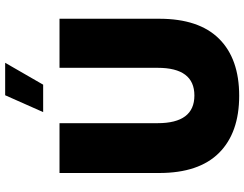

<svg xmlns="http://www.w3.org/2000/svg" viewBox="-124 -832 970 763"><g transform="rotate(-90 361.5 -451.0)"><path d="M55 -304V-700H253V-310Q253 -164 363 -164Q473 -164 473 -310V-700H668V-304Q668 -146 588.5 -66Q509 14 362 14Q215 14 135 -66Q55 -146 55 -304ZM364 -916H493L406 -765H297Z"/></g></svg>

Font: Chess Sans ExtraBold
Style: Regular
Weight: 800
Designer: Wolf Bōese
Foundry: Wolf Bōese
Version: Version 7.223